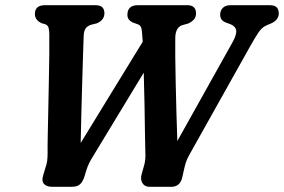

<svg xmlns="http://www.w3.org/2000/svg" viewBox="-20 -720 1094 740"><path d="M828.5 -663Q828.5 -679.5 839 -689.8Q849.5 -700 868.5 -700H1019.5Q1039 -700 1046.8 -691.2Q1054.5 -682.5 1054.5 -668Q1054 -643.5 1026.5 -630.5L1006.5 -622Q989.5 -614.5 976.5 -595.2Q963.5 -576 945.5 -544L709 -122Q700 -106 696 -92.8Q692 -79.5 688.5 -63.5L683.5 -41Q676 0 640.5 0H556Q538 0 529 -14.2Q520 -28.5 526 -49L534 -77.5Q540.5 -98 540.5 -120Q539.5 -150.5 538.8 -203Q538 -255.5 537 -318Q536 -380.5 534 -440L340 -120Q330.5 -105 324.2 -92.5Q318 -80 313 -64.5L305.5 -40Q299.5 -20.5 289 -10.2Q278.5 0 255 0H182Q159 0 149.2 -11.5Q139.5 -23 146.5 -44.5L155.5 -74.5Q160 -87 161.8 -99.8Q163.5 -112.5 163.5 -132Q163 -152.5 164 -195.2Q165 -238 166 -292.5Q167 -347 168.2 -403.8Q169.5 -460.5 170 -509.2Q170.5 -558 170 -588.5Q170 -601 167.5 -611.8Q165 -622.5 154.5 -626.5L140.5 -630.5Q114.5 -642.5 114.5 -666Q114.5 -700 153.5 -700H347Q367 -700 374.8 -691.5Q382.5 -683 382.5 -669Q382 -642 353 -630L330.5 -624.5Q316 -619.5 309.5 -609.5Q303 -599.5 302.5 -581Q301.5 -555 300 -507Q298.5 -459 296.8 -400.2Q295 -341.5 293.5 -281Q292 -220.5 291 -169L530 -559Q529 -575 528 -587.5Q527 -606 524 -614.2Q521 -622.5 512 -626L490 -634Q471 -644 471 -662.5Q471 -700 511.5 -700H701.5Q735.5 -700 735.5 -668.5Q735.5 -654.5 727.8 -645.5Q720 -636.5 707 -630L679.5 -622Q654.5 -611.5 655.5 -568Q655 -545.5 655.5 -501Q656 -456.5 657.2 -400Q658.5 -343.5 660 -285Q661.5 -226.5 663.5 -176.5L875 -555Q888.5 -578 890.5 -596.2Q892.5 -614.5 871 -625.5L848.5 -634Q828.5 -642.5 828.5 -663Z"/></svg>

Font: Fraunces 144pt SuperSoft SemiBold
Style: Italic
Weight: 600
Italic angle: -16°
Version: Version 1.000;[b76b70a41]